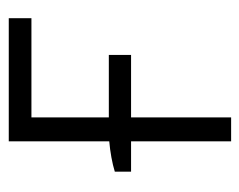

<svg xmlns="http://www.w3.org/2000/svg" viewBox="-76 -484 560 449"><g transform="rotate(-90 204.5 -260.0)"><path d="M98 0H154V-234H300V-286H154V-467H386V-520H98V-285C74 -283 46 -278 27 -272V-234H98Z"/></g></svg>

Font: Fixel Text Light
Style: Regular
Weight: 300
Width: 4
Designer: AlfaBravo + MacPaw
Foundry: Kyrylo Tkachov, Marchela Mozhyna, Serhii Makarenko, Maria Weinstein, Zakhar Kryvoshyya
Version: Version 1.211